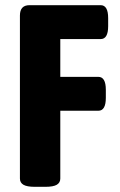

<svg xmlns="http://www.w3.org/2000/svg" viewBox="-20 -720 463 742"><path d="M115 2Q84 2 70.5 -6Q57 -14 57 -30V-660Q57 -700 94 -700H369Q398 -700 398 -650V-619Q398 -569 369 -569H213V-423H360Q389 -423 389 -373V-342Q389 -292 360 -292H213V-30Q213 -14 199.5 -6Q186 2 155 2Z"/></svg>

Font: Asap Condensed VF Beta
Style: Regular
Weight: 400
Designer: Pablo Cosgaya
Foundry: Omnibus-Type
Version: Version 1.008